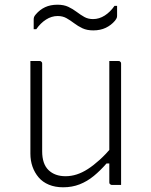

<svg xmlns="http://www.w3.org/2000/svg" viewBox="-20 -785 640 815"><path d="M148 -526Q152 -526 154 -524.5Q156 -523 157.5 -521Q159 -519 159 -515Q159 -469 159 -422.5Q159 -376 159 -329.5Q159 -283 159 -236.5Q159 -190 159 -143Q159 -89 186 -63Q213 -37 258 -37Q282 -37 305.5 -44.5Q329 -52 353 -67.5Q377 -83 403 -106.5Q429 -130 457 -163V-91H432Q406 -61 378 -38Q350 -15 318 -2.5Q286 10 248 10Q214 10 187.5 -1Q161 -12 144 -32Q127 -52 118 -77.5Q109 -103 109 -133Q109 -178 109 -222.5Q109 -267 109 -312Q109 -357 109 -401Q109 -433 109 -464Q109 -495 109 -526Q119 -526 128.5 -526Q138 -526 148 -526ZM483 -526Q487 -526 489 -524.5Q491 -523 492.5 -521Q494 -519 494 -515Q494 -446 494 -377Q494 -308 494 -238.5Q494 -169 494 -100Q494 -76 494 -56.5Q494 -37 494 -22.5Q494 -8 494 0Q488 0 481.5 0Q475 0 468.5 0Q462 0 455 0Q452 0 449.5 -1.5Q447 -3 445.5 -5Q444 -7 444 -11Q444 -97 444 -183Q444 -269 444 -355Q444 -441 444 -526Q451 -526 457.5 -526Q464 -526 470.5 -526Q477 -526 483 -526ZM375 -704Q401 -704 424.5 -719Q448 -734 466 -760H477Q477 -754 477 -746Q477 -738 477 -731Q477 -724 477 -719Q477 -713 475.5 -709Q474 -705 468 -697Q452 -678 429 -667Q406 -656 376 -656Q349 -656 330 -665Q311 -674 294.5 -686.5Q278 -699 262 -708Q246 -717 225 -717Q199 -717 175.5 -702Q152 -687 134 -661H123Q123 -667 123 -675Q123 -683 123 -690.5Q123 -698 123 -702Q123 -708 124.5 -712.5Q126 -717 132 -724Q149 -744 171.5 -754.5Q194 -765 224 -765Q251 -765 270 -756Q289 -747 305.5 -734.5Q322 -722 338 -713Q354 -704 375 -704Z"/></svg>

Font: Recursive Light
Style: Regular
Weight: 300
Version: Version 1.085